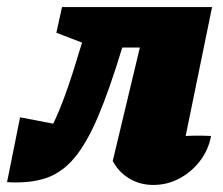

<svg xmlns="http://www.w3.org/2000/svg" viewBox="-74 -515 633 545"><path d="M-54 2 -17 -182 77 -164Q110 -230 152 -372L159 -394L86 -422L102 -495H528L453 -129Q487 -131 525 -129Q518 -90 494 -58.5Q470 -27 435.5 -8.5Q401 10 361 10Q324 10 293.5 -8Q263 -26 246 -58L323 -380H273Q237 -261 204.5 -184.5Q172 -108 136.5 -66Q101 -24 55 -9Q9 6 -54 2Z"/></svg>

Font: Piazzolla Black
Style: Italic
Weight: 900
Italic angle: -11.3°
Designer: Juan Pablo del Peral
Foundry: Huerta Tipografica
Version: Version 1.330